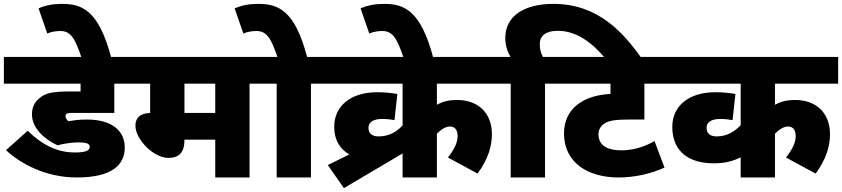

<svg xmlns="http://www.w3.org/2000/svg" viewBox="-20 -916 4346 991"><path d="M383 -181C429 -181 443 -174 443 -158C443 -139 423 -129 366 -129C265 -129 188 -178 123 -241L11 -141C85 -72 215 0 376 0C561 0 624 -67 624 -155C624 -238 561 -299 429 -299C384 -299 362 -295 333 -290C324 -299 318 -307 318 -317C318 -322 319 -324 322 -327C326 -331 333 -333 346 -333H570V-484H667V-622H0V-484H396V-444H348C249 -444 215 -436 183 -409C155 -386 145 -358 145 -325C145 -254 211 -196 277 -166C310 -175 353 -181 383 -181Z M402 -615H555C489 -868 400 -896 299 -896C253 -896 214 -888 179 -873L224 -743C241 -751 267 -756 291 -756C347 -756 368 -715 402 -615Z M1268 -484H1353V-622H652V-484H755V-333C693 -330 679 -299 679 -267C679 -197 772 -101 849 -101C904 -101 932 -129 932 -193V-195H1091V0H1268ZM1091 -484V-333H932V-484Z M1585 -484H1670V-622H1565C1501 -868 1412 -896 1311 -896C1265 -896 1226 -888 1191 -873L1236 -743C1253 -751 1279 -756 1303 -756C1358 -756 1379 -717 1412 -622H1338V-484H1408V0H1585Z M1672 -64 1755 55 2058 -124V0H2235V-226C2254 -245 2278 -263 2302 -263C2324 -263 2342 -250 2342 -214C2342 -178 2323 -143 2292 -103L2445 -20C2500 -96 2519 -161 2519 -224C2519 -333 2447 -400 2340 -400C2295 -400 2265 -392 2235 -375V-484H2561V-622H1655V-484H2058V-269C2030 -238 1990 -212 1935 -212C1914 -212 1882 -217 1882 -257C1882 -285 1907 -302 1952 -302C1979 -302 2000 -299 2016 -296L2031 -431C2000 -436 1968 -440 1927 -440C1790 -440 1705 -369 1705 -261C1705 -193 1735 -146 1783 -119Z M2064 -615H2217C2151 -868 2062 -896 1961 -896C1915 -896 1876 -888 1841 -873L1886 -743C1903 -751 1929 -756 1953 -756C2009 -756 2030 -715 2064 -615Z M2616 -484V0H2793V-484H2878V-622H2782C2772 -641 2766 -662 2766 -688C2766 -732 2798 -757 2859 -757C2952 -757 3033 -700 3104 -615H3292C3198 -746 3069 -896 2837 -896C2679 -896 2588 -829 2588 -720C2588 -680 2600 -648 2615 -622H2546V-484Z M3437 -484V-622H2863V-484H3131V-431C2997 -425 2891 -360 2891 -227C2891 -82 3007 0 3173 0C3254 0 3340 -19 3410 -51L3358 -188C3310 -160 3251 -140 3187 -140C3117 -140 3069 -164 3069 -223C3069 -248 3082 -269 3104 -281C3126 -293 3154 -299 3224 -299H3306V-484Z M4306 -484V-622H3422V-484H3803V-270C3773 -237 3731 -212 3680 -212C3659 -212 3627 -217 3627 -257C3627 -285 3652 -302 3697 -302C3724 -302 3745 -299 3761 -296L3776 -431C3745 -436 3713 -440 3672 -440C3535 -440 3450 -369 3450 -261C3450 -134 3536 -73 3663 -73C3719 -73 3761 -83 3803 -104V0H3980V-226C3999 -245 4023 -263 4047 -263C4069 -263 4087 -250 4087 -214C4087 -178 4068 -143 4037 -103L4190 -20C4245 -96 4264 -161 4264 -224C4264 -333 4192 -400 4085 -400C4040 -400 4010 -392 3980 -375V-484Z"/></svg>

Font: Noto Sans Black
Style: Italic
Weight: 900
Italic angle: -12°
Designer: Monotype Design Team
Foundry: Monotype Imaging Inc.
Version: Version 2.013